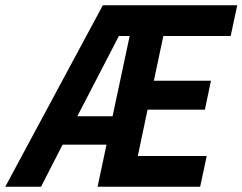

<svg xmlns="http://www.w3.org/2000/svg" viewBox="-79 -710 922 730"><path d="M-59 0 312 -690H823L798 -573H542L506 -403H723L700 -293H482L445 -117H707L682 0H292L326 -160H159L77 0ZM215 -268H349L414 -573H373Z"/></svg>

Font: Radio Canada Condensed SemiBold
Style: Italic
Weight: 600
Width: 3
Italic angle: -12°
Designer: Charles Daoud, Etienne Aubert Bonn, Alexandre Saumier Demers, Jacques Le Bailly
Foundry: Radio-Canada
Version: Version 2.104; ttfautohint (v1.8.4.7-5d5b);gftools[0.9.28.de